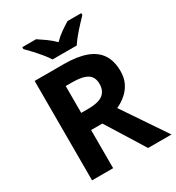

<svg xmlns="http://www.w3.org/2000/svg" viewBox="-217 -1064 1093 1194"><g transform="rotate(-30 330.0 -467.0)"><path d="M297.9 -713.9Q395 -713.9 458.3 -690.4Q521.5 -667 552.2 -619.6Q583 -572.3 583 -500Q583 -451.2 564.5 -414.6Q545.9 -377.9 515.6 -352.5Q485.4 -327.1 450.2 -311L660.2 0H492.2L321.8 -273.9H241.2V0H89.8V-713.9ZM287.1 -589.8H241.2V-397H290Q365.2 -397 397.7 -422.1Q430.2 -447.3 430.2 -496.1Q430.2 -546.9 395.3 -568.4Q360.4 -589.8 287.1 -589.8ZM252.9 -773.9Q239.3 -796.4 216.8 -823.5Q194.3 -850.6 170.4 -876.5Q146.5 -902.3 127.9 -920.9V-934.1H227.1Q252.9 -917.5 282.7 -896.2Q312.5 -875 338.9 -848.1Q364.7 -875 395.8 -896.7Q426.8 -918.5 453.1 -934.1H551.8V-920.9Q534.2 -902.8 510.3 -877Q486.3 -851.1 463.6 -823.7Q440.9 -796.4 426.8 -773.9Z"/></g></svg>

Font: Wonky
Style: Regular
Weight: 400
Designer: Monotype Design Team
Foundry: Monotype Imaging Inc.
Version: Version 3.000